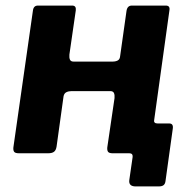

<svg xmlns="http://www.w3.org/2000/svg" viewBox="-20 -550 694 689"><path d="M467 119Q441 119 444 96L456 13Q457 0 444 0H397L412 -107H529L533 -120Q531 -107 545 -107H587Q603 -107 600 -88L574 99Q573 109 567.5 114Q562 119 549 119ZM48 0Q35 0 31 -5Q27 -10 28 -21L98 -511Q100 -530 116 -530H239Q254 -530 252 -513L229 -354Q228 -343 231 -336Q234 -329 244 -329H384Q395 -329 402.5 -333Q410 -337 411 -348L434 -511Q437 -530 453 -530H575Q591 -530 588 -513L520 -24Q518 -11 511 -5.5Q504 0 490 0H384Q372 0 368 -5Q364 -10 365 -21L391 -198Q392 -209 389 -216Q386 -223 376 -223H236Q226 -223 218 -219Q210 -215 208 -204L183 -24Q181 -11 174 -5.5Q167 0 153 0Z"/></svg>

Font: Libre Franklin
Style: Bold Italic
Weight: 700
Italic angle: -8°
Designer: Pablo Impallari, Rodrigo Fuenzalida, Nhung Nguyen
Foundry: Impallari Type
Version: Version 3.000